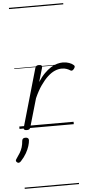

<svg xmlns="http://www.w3.org/2000/svg" viewBox="-139 -1053 729 1596"><g transform="rotate(-5 225.0 -255.0)"><path d="M59 15Q47 15 40 10Q33 5 36 -7L176 -495Q180 -506 187 -510.5Q194 -515 207 -515Q223 -515 228.5 -509Q234 -503 231 -490L197 -374Q224 -416 251.5 -443.5Q279 -471 306 -488Q333 -505 358.5 -512Q384 -519 406 -519Q435 -519 459.5 -510Q484 -501 496 -489Q503 -483 502.5 -476Q502 -469 494 -458Q486 -448 479 -445.5Q472 -443 465 -447Q452 -456 434 -462.5Q416 -469 393 -469Q365 -469 335.5 -456.5Q306 -444 276 -416.5Q246 -389 216 -346Q186 -303 159 -242L90 -4Q87 6 80 10.5Q73 15 59 15ZM-43 276Q-52 269 -53 262Q-54 255 -47 246Q-29 221 -16 199.5Q-3 178 4.5 154Q12 130 14 100Q16 87 23 82Q30 77 43 77Q57 77 64 83.5Q71 90 70 101Q69 121 60.5 148.5Q52 176 34.5 207Q17 238 -11 268Q-18 276 -26.5 279Q-35 282 -43 276ZM0 490H453V500H0ZM0 -20H453V0H0ZM0 -505H453V-500H0ZM0 -1010H453V-1000H0Z"/></g></svg>

Font: Playwrite TZ Guides
Style: Regular
Weight: 400
Designer: Veronika Burian, José Scaglione
Foundry: TypeTogether
Version: Version 1.003